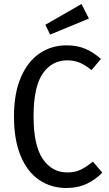

<svg xmlns="http://www.w3.org/2000/svg" viewBox="-20 -928 548 961"><path d="M485 -633 438 -577Q408 -602 379.5 -614Q351 -626 317 -626Q240 -626 194 -560Q148 -494 148 -345Q148 -200 194 -132.5Q240 -65 317 -65Q356 -65 384.5 -79Q413 -93 445 -119L492 -64Q460 -30 415 -8.5Q370 13 313 13Q236 13 176.5 -27Q117 -67 83.5 -147.5Q50 -228 50 -345Q50 -461 84.5 -541Q119 -621 178.5 -661Q238 -701 312 -701Q366 -701 406.5 -684Q447 -667 485 -633ZM425 -835 231 -755 207 -804 388 -908Z"/></svg>

Font: Fira Sans Condensed
Style: Regular
Weight: 400
Width: 3
Designer: bBox Type GmbH & Carrois Corporate GbR & Edenspiekermann AG
Foundry: bBox Type GmbH & Carrois Corporate GbR & Edenspiekermann AG
Version: Version 4.301